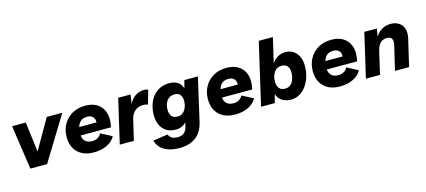

<svg xmlns="http://www.w3.org/2000/svg" viewBox="-65 -1301 4671 2103"><g transform="rotate(-15 2270.5 -249.0)"><path d="M450 -500H626L320 0H130L57 -500H212L255 -160Z M852 9Q734 9 668.5 -55.5Q603 -120 603 -231Q603 -307 637 -370Q671 -433 735 -471.5Q799 -510 888 -510Q960 -510 1010 -482.5Q1060 -455 1085.5 -407.5Q1111 -360 1111 -299Q1111 -255 1100 -208H756Q761 -161 789.5 -138Q818 -115 863 -115Q901 -115 927.5 -131Q954 -147 968 -175L1094 -109Q1066 -55 1001.5 -23Q937 9 852 9ZM877 -388Q831 -388 803.5 -364.5Q776 -341 765 -301H961Q961 -306 961 -311Q961 -346 938.5 -367Q916 -388 877 -388Z M1144 0 1260 -500H1401L1384 -395Q1410 -448 1453.5 -479Q1497 -510 1555 -510Q1571 -510 1582.5 -507.5Q1594 -505 1601 -501L1556 -343Q1546 -348 1534 -350.5Q1522 -353 1503 -353Q1445 -353 1408 -320Q1371 -287 1358 -231L1304 0Z M1767 206Q1670 206 1601.5 169Q1533 132 1511 53L1679 28Q1688 56 1712.5 71Q1737 86 1780 86Q1827 86 1853.5 62.5Q1880 39 1890 -6L1900 -50Q1881 -28 1851.5 -14Q1822 0 1776 0Q1722 0 1679.5 -24.5Q1637 -49 1612 -97Q1587 -145 1587 -216Q1587 -271 1602.5 -323.5Q1618 -376 1649 -418Q1680 -460 1728.5 -485Q1777 -510 1843 -510Q1894 -510 1933.5 -486.5Q1973 -463 1987 -411L2010 -500H2164L2053 -16Q2027 99 1954 152.5Q1881 206 1767 206ZM1839 -133Q1874 -133 1898.5 -154Q1923 -175 1936 -209Q1949 -243 1949 -282Q1949 -322 1929.5 -349.5Q1910 -377 1863 -377Q1810 -377 1779 -337Q1748 -297 1748 -230Q1748 -190 1767.5 -161.5Q1787 -133 1839 -133Z M2454 9Q2336 9 2270.5 -55.5Q2205 -120 2205 -231Q2205 -307 2239 -370Q2273 -433 2337 -471.5Q2401 -510 2490 -510Q2562 -510 2612 -482.5Q2662 -455 2687.5 -407.5Q2713 -360 2713 -299Q2713 -255 2702 -208H2358Q2363 -161 2391.5 -138Q2420 -115 2465 -115Q2503 -115 2529.5 -131Q2556 -147 2570 -175L2696 -109Q2668 -55 2603.5 -23Q2539 9 2454 9ZM2479 -388Q2433 -388 2405.5 -364.5Q2378 -341 2367 -301H2563Q2563 -306 2563 -311Q2563 -346 2540.5 -367Q2518 -388 2479 -388Z M3159 -509Q3206 -509 3243.5 -486Q3281 -463 3303.5 -418Q3326 -373 3326 -307Q3326 -243 3308 -185.5Q3290 -128 3258 -84Q3226 -40 3182 -15Q3138 10 3087 10Q3030 10 2987 -16Q2944 -42 2927 -95L2902 0H2746L2909 -704H3069L3003 -422Q3028 -461 3067 -485Q3106 -509 3159 -509ZM3054 -123Q3107 -123 3134.5 -165Q3162 -207 3165 -269Q3167 -319 3145 -347.5Q3123 -376 3080 -376Q3024 -376 2994 -332.5Q2964 -289 2964 -223Q2964 -177 2987 -150Q3010 -123 3054 -123Z M3643 9Q3525 9 3459.5 -55.5Q3394 -120 3394 -231Q3394 -307 3428 -370Q3462 -433 3526 -471.5Q3590 -510 3679 -510Q3751 -510 3801 -482.5Q3851 -455 3876.5 -407.5Q3902 -360 3902 -299Q3902 -255 3891 -208H3547Q3552 -161 3580.5 -138Q3609 -115 3654 -115Q3692 -115 3718.5 -131Q3745 -147 3759 -175L3885 -109Q3857 -55 3792.5 -23Q3728 9 3643 9ZM3668 -388Q3622 -388 3594.5 -364.5Q3567 -341 3556 -301H3752Q3752 -306 3752 -311Q3752 -346 3729.5 -367Q3707 -388 3668 -388Z M3935 0 4051 -500H4193L4178 -410Q4207 -459 4252 -484.5Q4297 -510 4351 -510Q4403 -510 4441 -486Q4479 -462 4495 -416.5Q4511 -371 4496 -305L4425 0H4265L4329 -272Q4352 -371 4271 -371Q4223 -371 4195 -341Q4167 -311 4154 -256L4095 0Z"/></g></svg>

Font: Prodigy Sans
Style: Bold Italic
Weight: 700
Italic angle: -13°
Designer: Wei Huang
Foundry: Wei Huang
Version: Version 1.003; ttfautohint (v1.8.3)